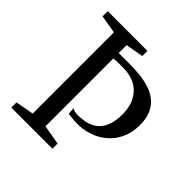

<svg xmlns="http://www.w3.org/2000/svg" viewBox="-160 -692 810 810"><g transform="rotate(45 245.0 -287.5)"><path d="M108.9 -530.3 27.3 -544.4V-575.2H264.2V-544.4L185.1 -530.3V-482.9Q214.4 -482.9 246.3 -483.2Q278.3 -483.4 309.1 -480.2Q339.8 -477.1 367.7 -468.5Q395.5 -460 417 -442.9Q438.5 -425.8 450.9 -398.7Q463.4 -371.6 463.4 -330.6Q463.4 -286.6 447.3 -252Q431.2 -217.3 403.3 -193.6Q375.5 -169.9 338.4 -158Q301.3 -146 258.8 -148.4Q248.5 -149.4 238.5 -150.4Q228.5 -151.4 217.3 -152.8L214.4 -183.6Q222.2 -178.7 231.4 -177.2Q240.7 -175.8 250 -175.8Q316.9 -175.8 348.1 -210.4Q379.4 -245.1 379.4 -310.5Q379.4 -342.8 370.4 -368.9Q361.3 -395 343.8 -413.8Q326.2 -432.6 300.5 -442.6Q274.9 -452.6 242.2 -452.6Q228 -452.6 213.4 -452.6Q198.7 -452.6 185.1 -450.7V-45.9L272.5 -30.8V0H27.3V-30.8L108.9 -45.9Z"/></g></svg>

Font: AKL 022
Style: Regular
Weight: 400
Designer: AKL
Foundry: AKL
Version: Version 2.053;August 19, 2024;FontCreator 13.0.0.2675 64-bit